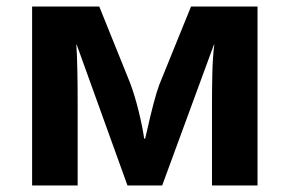

<svg xmlns="http://www.w3.org/2000/svg" viewBox="-20 -566 884 586"><path d="M78 -546H283L377 -313Q391 -276 403 -227.5Q415 -179 420 -143H423L428 -164Q451 -267 466 -307L563 -546H766V0H627V-245Q627 -291 628 -340Q629 -389 634 -430H633L475 0H369L214 -430H213Q217 -370 217 -250V0H78Z"/></svg>

Font: OpenSansMMV
Style: Bold
Weight: 700
Foundry: Ascender Corporation
Version: Version 4.001